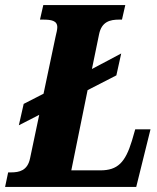

<svg xmlns="http://www.w3.org/2000/svg" viewBox="-41 -734 617 754"><path d="M-21 0H494L550 -226H490L477 -181C451 -96 421 -65 353 -65H239L303 -380L416 -438L435 -524L320 -463L348 -599C358 -649 391 -657 427 -657H438L451 -714H129L116 -657H127C161 -657 184 -653 184 -627C184 -618 181 -606 177 -589L130 -366L52 -326L33 -242L113 -283L77 -112C67 -64 35 -57 2 -57H-9Z"/></svg>

Font: Noto Serif ExtraCondensed Black
Style: Italic
Weight: 900
Width: 2
Italic angle: -12°
Designer: Monotype Design Team
Foundry: Monotype Imaging Inc.
Version: Version 2.014